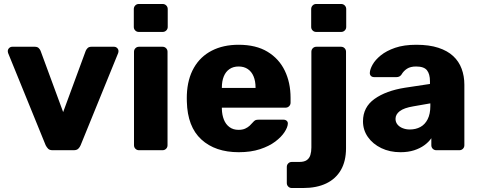

<svg xmlns="http://www.w3.org/2000/svg" viewBox="-20 -755 2408 965"><path d="M244.4 0Q229 0 221.8 -7.6Q214.5 -15.2 209.5 -25L20.5 -489Q19.1 -493.1 19.1 -497.5Q19.1 -506.8 25.8 -513.4Q32.4 -520 41.6 -520H155.1Q168.2 -520 175 -512.9Q181.7 -505.9 184 -499.4L297.4 -191.7L410.8 -499.4Q413.4 -505.9 419.9 -512.9Q426.5 -520 439.6 -520H553.1Q562.4 -520 569 -513.4Q575.6 -506.8 575.6 -497.5Q575.6 -493.1 574.2 -489L385.2 -25Q381.2 -15.2 373.5 -7.6Q365.7 0 350.4 0Z M678.6 0Q668 0 660.8 -7.2Q653.5 -14.5 653.5 -25.1V-494.9Q653.5 -505.5 660.8 -512.8Q668 -520 678.6 -520H796.9Q807.5 -520 814.7 -512.8Q822 -505.5 822 -494.9V-25.1Q822 -14.5 814.7 -7.2Q807.5 0 796.9 0ZM677.6 -594.5Q667 -594.5 659.8 -601.8Q652.5 -609 652.5 -619.6V-709.5Q652.5 -720.1 659.8 -727.6Q667 -735 677.6 -735H797.5Q808.1 -735 815.6 -727.6Q823 -720.1 823 -709.5V-619.6Q823 -609 815.6 -601.8Q808.1 -594.5 797.5 -594.5Z M1180 10Q1061.7 10 991.9 -54.1Q922.1 -118.2 919.1 -244.4Q918.8 -251.2 918.8 -261.9Q918.8 -272.5 919.1 -278.8Q922.3 -358 954.6 -414.4Q986.9 -470.8 1044.4 -500.4Q1101.9 -530 1179.4 -530Q1266.9 -530 1324.6 -494.9Q1382.4 -459.9 1411.4 -399.7Q1440.4 -339.5 1440.4 -263.3V-238.9Q1440.4 -228.3 1432.9 -221Q1425.5 -213.8 1414.9 -213.8H1095.1Q1095.1 -213.1 1095.1 -211Q1095.1 -208.9 1095.1 -206.9Q1095.9 -177.5 1105.2 -153.9Q1114.5 -130.2 1133.2 -116.3Q1152 -102.4 1178.7 -102.4Q1198.6 -102.4 1212.1 -108.5Q1225.6 -114.6 1234.8 -123.2Q1244 -131.9 1249 -138Q1258 -148.5 1263.6 -151Q1269.3 -153.5 1280.9 -153.5H1405Q1414.6 -153.5 1421.1 -147.7Q1427.6 -141.9 1426.6 -132.2Q1425.6 -115.1 1409.9 -90.9Q1394.1 -66.6 1363.6 -43.5Q1333 -20.4 1286.9 -5.2Q1240.7 10 1180 10ZM1095.1 -312.9H1264.4V-315Q1264.4 -347.5 1254.4 -371.3Q1244.5 -395 1225.4 -407.9Q1206.2 -420.8 1179.4 -420.8Q1152.5 -420.8 1133.6 -407.9Q1114.6 -395 1104.9 -371.3Q1095.1 -347.5 1095.1 -315Z M1446.6 190Q1436 190 1428.8 182.8Q1421.5 175.5 1421.5 164.9V84Q1421.5 73.4 1428.8 66.1Q1436 58.9 1446.6 58.9H1484.4Q1509.1 58.9 1522.2 49.5Q1535.3 40.1 1540.1 23.6Q1545 7 1545 -13.6V-494.9Q1545 -505.5 1552.3 -512.8Q1559.5 -520 1570.1 -520H1694Q1704.6 -520 1711.9 -512.8Q1719.1 -505.5 1719.1 -494.9V-9.9Q1719.1 54.6 1693.5 99.2Q1667.9 143.8 1619.7 166.9Q1571.6 190 1503.1 190ZM1569.1 -594.5Q1558.5 -594.5 1551.3 -601.8Q1544 -609 1544 -619.6V-709.5Q1544 -720.1 1551.3 -727.6Q1558.5 -735 1569.1 -735H1694.6Q1705.2 -735 1712.7 -727.6Q1720.1 -720.1 1720.1 -709.5V-619.6Q1720.1 -609 1712.7 -601.8Q1705.2 -594.5 1694.6 -594.5Z M1992.8 10Q1939.1 10 1896.4 -10.6Q1853.8 -31.2 1829.1 -66.3Q1804.4 -101.4 1804.4 -145.2Q1804.4 -216.4 1862.2 -257.7Q1920 -299 2015.5 -314.1L2141 -333V-346.8Q2141 -382.9 2126 -401.8Q2111 -420.8 2071.2 -420.8Q2043 -420.8 2025.7 -409.6Q2008.4 -398.5 1997.6 -379.9Q1988.9 -367.4 1973 -367.4H1860.8Q1850 -367.4 1844.1 -373.6Q1838.1 -379.8 1838.8 -389.4Q1839.4 -406.5 1852.7 -430.3Q1866 -454.1 1893.9 -476.8Q1921.9 -499.5 1965.9 -514.8Q2010 -530 2072.5 -530Q2137.1 -530 2183.1 -514.9Q2229.1 -499.9 2257.8 -473.1Q2286.5 -446.4 2300.2 -409.4Q2313.9 -372.5 2313.9 -329.4V-25.1Q2313.9 -14.5 2306.6 -7.2Q2299.4 0 2288.7 0H2173Q2162.4 0 2155.1 -7.2Q2147.9 -14.5 2147.9 -25.1V-60.3Q2134.6 -41 2112.9 -25.2Q2091.3 -9.4 2061.4 0.3Q2031.6 10 1992.8 10ZM2039.6 -104.2Q2069.4 -104.2 2092.7 -116.7Q2116 -129.2 2129.4 -155.7Q2142.9 -182.2 2142.9 -222.1V-235.5L2057.6 -220.6Q2010.6 -212.8 1989.2 -196.4Q1967.9 -180 1967.9 -157.7Q1967.9 -141 1977.8 -129.1Q1987.7 -117.1 2004.1 -110.7Q2020.5 -104.2 2039.6 -104.2Z"/></svg>

Font: Rubik Light
Style: Regular
Weight: 300
Designer: Hubert and Fischer
Foundry: Hubert and Fischer
Version: Version 2.300;gftools[0.9.30]